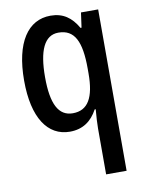

<svg xmlns="http://www.w3.org/2000/svg" viewBox="-88 -612 693 914"><g transform="rotate(-10 258.5 -155.0)"><path d="M350 18V240H449V-540H366L356 -468H351C320 -522 280 -550 220 -550C111 -550 43 -452 43 -267C43 -87 109 10 216 10C278 10 321 -20 350 -74H355C352 -37 350 -5 350 18ZM245 -74C176 -74 144 -136 144 -266C144 -394 175 -464 243 -464C321 -464 351 -403 351 -271V-248C351 -131 318 -74 245 -74Z"/></g></svg>

Font: Noto Sans Sinhala UI Condensed Medium
Style: Regular
Weight: 500
Width: 3
Designer: Jelle Bosma - Monotype Design Team
Foundry: Monotype Imaging Inc.
Version: Version 2.006